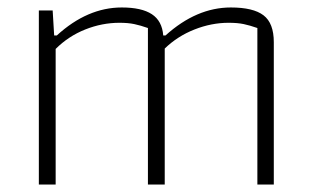

<svg xmlns="http://www.w3.org/2000/svg" viewBox="-20 -494 834 514"><path d="M84 -466H121L125 -399H132Q214 -474 306 -474Q359 -474 386.5 -456Q414 -438 417 -399H423Q506 -474 598 -474Q658 -474 685.5 -453Q713 -432 713 -381V0H669V-419Q649 -426 632.5 -429.5Q616 -433 592 -433Q546 -433 500.5 -415Q455 -397 421 -364V0H376V-419Q356 -426 339.5 -429.5Q323 -433 300 -433Q253 -433 208 -415Q163 -397 129 -363V0H84Z"/></svg>

Font: Athiti Light
Style: Regular
Weight: 300
Designer: CadsonDemak Team
Foundry: CadsonDemak
Version: Version 1.032